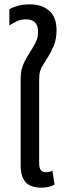

<svg xmlns="http://www.w3.org/2000/svg" viewBox="-20 -853 295 883"><path d="M169 10Q143 10 121.5 1.5Q100 -7 87.5 -30Q75 -53 75 -93V-486Q75 -514 79 -531.5Q83 -549 91.5 -566.5Q100 -584 116 -610Q136 -641 145.5 -661Q155 -681 155 -706Q155 -735 141.5 -749.5Q128 -764 99 -764Q75 -764 56 -754.5Q37 -745 23 -736V-810Q34 -818 59 -825.5Q84 -833 117 -833Q173 -833 206.5 -803.5Q240 -774 240 -714Q240 -674 228 -644.5Q216 -615 200 -590Q187 -568 177.5 -553.5Q168 -539 164 -524Q160 -509 160 -484V-104Q160 -81 167.5 -71Q175 -61 191 -61Q199 -61 207 -63Q215 -65 221 -68L231 -4Q216 4 200.5 7Q185 10 169 10Z"/></svg>

Font: Noto Sans Thai Condensed
Style: Regular
Weight: 400
Width: 3
Designer: Monotype Design Team
Foundry: Monotype Imaging Inc.
Version: Version 2.002